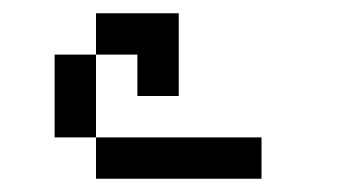

<svg xmlns="http://www.w3.org/2000/svg" viewBox="-20 -895 540 290"><path d="M375 -625V-687.5H125V-625ZM125 -687.5Q125 -687.5 125 -812.5H62.5Q62.5 -812.5 62.5 -687.5ZM187.5 -812.5V-750H250Q250 -750 250 -875H125V-812.5Z"/></svg>

Font: BFUnifontExMono
Style: Regular
Weight: 500
Version: Version 15.0.06